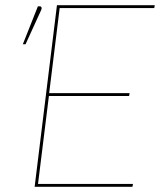

<svg xmlns="http://www.w3.org/2000/svg" viewBox="-20 -720 621 740"><path d="M68 0ZM576.5 -700 574.5 -689H210L169.5 -361H479.5L477.5 -350H168.5L126.5 -11H492.5L490.5 0H113.5L199.5 -700ZM68 -549.5 126 -695.5H134.5Q138.5 -695.5 140 -691.5Q141.5 -687.5 139 -682L78.5 -549.5Z"/></svg>

Font: Lato Hairline
Style: Italic
Weight: 100
Italic angle: -7°
Designer: Lukasz Dziedzic
Foundry: tyPoland Lukasz Dziedzic
Version: Version 2.007; 2014-02-27